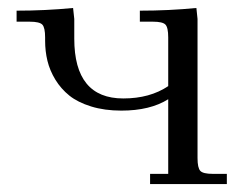

<svg xmlns="http://www.w3.org/2000/svg" viewBox="-20 -466 613 486"><path d="M22 -411.1V-439Q94.7 -439 165 -445.8L168 -418V-368.2Q168 -216.8 292 -216.8Q359.4 -216.8 405.8 -248V-371.1Q405.8 -396.5 398.7 -403.8Q391.6 -411.1 367.2 -411.1H334V-439Q407.2 -439 477.1 -445.8L480 -418V-65.9Q480 -41 487.1 -33.4Q494.1 -25.9 519 -25.9H554.2V0H359.9V-25.9H405.8V-214.8Q359.9 -186 287.1 -186Q244.6 -186 210.7 -196.5Q176.8 -207 155.5 -224.1Q134.3 -241.2 120.1 -264.4Q106 -287.6 100.1 -312Q94.2 -336.4 94.2 -362.8V-371.1Q94.2 -396 87.2 -403.6Q80.1 -411.1 55.2 -411.1Z"/></svg>

Font: Dihjauti
Style: Regular
Weight: 400
Designer: T. Christopher White
Version: Version 3.0.0